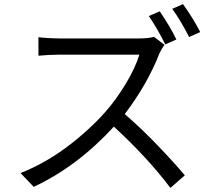

<svg xmlns="http://www.w3.org/2000/svg" viewBox="-20 -869 1040 934"><path d="M784 -653Q745 -731 704 -791L757 -814Q807 -741 838 -677ZM809 45Q698 -102 534 -253Q356 -59 144 40L80 -27Q202 -76 308 -156Q414 -236 492 -324Q545 -384 591.5 -461Q638 -538 658 -603H268Q220 -603 167 -598V-688Q180 -686 213 -684Q246 -682 268 -682H654Q704 -682 729 -690L780 -651Q767 -633 755 -608Q699 -463 587 -314Q668 -244 748 -160.5Q828 -77 879 -16ZM900 -689Q859 -769 818 -826L870 -849Q918 -783 954 -713Z"/></svg>

Font: Source Han Sans & Saira Hybrid
Style: Regular
Weight: 400
Designer: Ryoko NISHIZUKA 西塚涼子 (kana & ideographs); Paul D. Hunt (Latin, Greek & Cyrillic); Wenlong ZHANG 张文龙 (bopomofo); Sandoll 
Foundry: Adobe Systems Incorporated
Version: Version 1.00;August 2, 2021;FontCreator 13.0.0.2675 64-bit